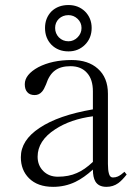

<svg xmlns="http://www.w3.org/2000/svg" viewBox="-20 -722 540 760"><path d="M481.4 -31.2 472.7 -42Q459 -29.3 446.3 -23.4Q437.5 -19.5 426.8 -19.5Q415 -19.5 411.1 -35.2Q407.2 -48.8 407.2 -73.2V-350.6Q407.2 -415 367.2 -450.2Q329.1 -484.4 263.7 -484.4Q186.5 -484.4 131.8 -456.1Q78.1 -426.8 78.1 -388.7Q78.1 -368.2 87.9 -357.4Q97.7 -345.7 117.2 -345.7Q134.8 -345.7 146.5 -359.4Q154.3 -368.2 162.1 -387.7Q174.8 -426.8 198.2 -443.4Q220.7 -460 258.8 -460Q301.8 -460 325.2 -432.6Q347.7 -407.2 347.7 -360.4V-289.1Q210.9 -265.6 136.7 -215.8Q62.5 -167 62.5 -99.6Q62.5 -48.8 94.7 -16.6Q128.9 17.6 190.4 17.6Q237.3 17.6 278.3 -2Q312.5 -18.6 347.7 -50.8Q347.7 -20.5 357.4 -3.9Q370.1 17.6 401.4 17.6Q427.7 17.6 448.2 2.9Q462.9 -7.8 481.4 -31.2ZM347.7 -261.7V-81.1Q314.5 -49.8 284.2 -37.1Q252 -22.5 209 -22.5Q173.8 -22.5 151.4 -44.9Q128.9 -67.4 128.9 -101.6Q128.9 -165 198.2 -210Q258.8 -250 347.7 -261.7ZM198.2 -611.3Q198.2 -632.8 212.9 -647.5Q228.5 -662.1 251 -662.1Q271.5 -662.1 287.1 -647.5Q302.7 -632.8 302.7 -611.3Q302.7 -589.8 287.1 -574.2Q271.5 -558.6 251 -558.6Q228.5 -558.6 212.9 -574.2Q198.2 -589.8 198.2 -611.3ZM251 -702.1Q210 -702.1 183.6 -676.8Q158.2 -650.4 158.2 -611.3Q158.2 -571.3 183.6 -544.9Q210 -518.6 251 -518.6Q290 -518.6 316.4 -544.9Q342.8 -571.3 342.8 -611.3Q342.8 -650.4 316.4 -676.8Q290 -702.1 251 -702.1Z"/></svg>

Font: BatangChe
Style: Regular
Weight: 400
Monospace: yes
Version: Version 2.21